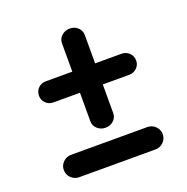

<svg xmlns="http://www.w3.org/2000/svg" viewBox="-114 -770 807 830"><g transform="rotate(-20 289.5 -355.0)"><path d="M112 -46Q91 -46 75.5 -61Q60 -76 60 -98Q60 -119 75.5 -134Q91 -149 112 -149H463Q484 -149 499.5 -134Q515 -119 515 -98Q515 -76 499.5 -61Q484 -46 463 -46ZM293 -208Q271 -208 255.5 -222Q240 -236 240 -256V-615Q240 -636 255.5 -650Q271 -664 293 -664Q315 -664 330 -650Q345 -636 345 -615V-256Q345 -236 330 -222Q315 -208 293 -208ZM118 -388Q97 -388 83 -402Q69 -416 69 -436Q69 -457 83 -471Q97 -485 118 -485H467Q487 -485 501.5 -471Q516 -457 516 -436Q516 -416 501.5 -402Q487 -388 467 -388Z"/></g></svg>

Font: National Park SemiBold
Style: Regular
Weight: 600
Designer: Andrea Herstowski, Ben Hoepner
Version: Version 1.009